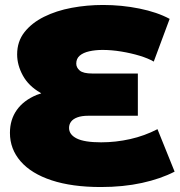

<svg xmlns="http://www.w3.org/2000/svg" viewBox="-20 -737 723 773"><path d="M386 16Q270 16 188 -11Q106 -38 63 -87.5Q20 -137 20 -202Q20 -255 47.5 -294Q75 -333 128 -355Q136 -358 146 -361Q144 -362 142 -364Q95 -391 72 -433Q49 -475 49 -518Q49 -570 78.5 -607.5Q108 -645 157.5 -669.5Q207 -694 268.5 -705.5Q330 -717 395 -717Q470 -717 541.5 -702.5Q613 -688 663 -661L599 -489Q577 -502 542.5 -512.5Q508 -523 468.5 -529.5Q429 -536 393 -536Q364 -536 339.5 -530.5Q315 -525 301 -513Q287 -501 287 -481Q287 -465 301 -453Q315 -441 352 -441H535V-271H336Q309 -271 291.5 -264.5Q274 -258 266 -247Q258 -236 258 -222Q258 -195 289 -179.5Q320 -164 387 -164Q446 -164 504 -177Q562 -190 614 -217L683 -46Q627 -17 551.5 -0.5Q476 16 386 16Z"/></svg>

Font: Montserrat Thin Black
Style: Regular
Weight: 900
Version: Version 9.000